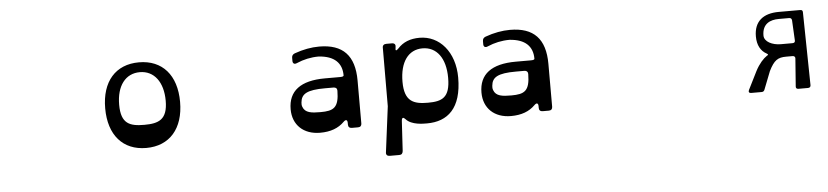

<svg xmlns="http://www.w3.org/2000/svg" viewBox="-45 -817 5526 1282"><g transform="rotate(-5 2718.0 -176.0)"><path d="M909 14C1065 14 1160 -94 1160 -273C1160 -453 1065 -560 909 -560C752 -560 658 -453 658 -273C658 -94 752 14 909 14ZM909 -141C812 -141 753 -161 753 -289C753 -416 813 -494 909 -494C1005 -494 1065 -414 1065 -289C1065 -162 1005 -141 909 -141Z M2117 -560C2065 -560 2009 -550 1951 -529C1938 -524 1931 -515 1931 -501V-480C1931 -462 1943 -455 1960 -463C2006 -483 2056 -494 2108 -494C2213 -487 2263 -437 2263 -354C2263 -348 2255 -345 2239 -345H2137C1974 -345 1891 -282 1891 -159C1891 -54 1963 14 2074 14C2145 14 2197 -6 2236 -45C2252 -61 2263 -57 2263 -35V-24C2263 -8 2272 0 2288 0H2329C2345 0 2353 -9 2353 -24V-312C2353 -479 2276 -560 2117 -560ZM2088 -123C2029 -123 1985 -127 1970 -169C1966 -180 1966 -188 1967 -198C1972 -255 2010 -279 2132 -279H2189C2204 -279 2213 -271 2213 -256C2212 -142 2177 -123 2088 -123Z M2523 208H2587C2603 208 2610 200 2612 184L2624 -18C2626 -40 2635 -43 2650 -26C2687 15 2764 14 2790 14C2929 14 3024 -67 3024 -273C3024 -445 2923 -560 2790 -560C2727 -560 2679 -541 2643 -501C2627 -484 2620 -487 2625 -509V-512C2629 -529 2620 -539 2603 -539H2565C2549 -539 2539 -530 2540 -514L2539 -123L2500 182C2497 199 2507 208 2523 208ZM2808 -123C2713 -123 2651 -144 2651 -277C2651 -409 2708 -488 2803 -488C2898 -488 2957 -409 2957 -277C2957 -144 2903 -123 2808 -123Z M3396 -560C3344 -560 3288 -550 3230 -529C3217 -524 3210 -515 3210 -501V-480C3210 -462 3222 -455 3239 -463C3285 -483 3335 -494 3387 -494C3492 -487 3542 -437 3542 -354C3542 -348 3534 -345 3518 -345H3416C3253 -345 3170 -282 3170 -159C3170 -54 3242 14 3353 14C3424 14 3476 -6 3515 -45C3531 -61 3542 -57 3542 -35V-24C3542 -8 3551 0 3567 0H3608C3624 0 3632 -9 3632 -24V-312C3632 -479 3555 -560 3396 -560ZM3367 -123C3308 -123 3264 -127 3249 -169C3245 -180 3245 -188 3246 -198C3251 -255 3289 -279 3411 -279H3468C3483 -279 3492 -271 3492 -256C3491 -142 3456 -123 3367 -123Z M5345 0C5356 0 5363 -6 5363 -17L5355 -506C5355 -518 5350 -523 5338 -523H5195C5090 -523 5028 -474 5028 -373C5028 -314 5051 -274 5090 -253C5101 -247 5101 -243 5090 -238C5066 -222 5037 -191 5012 -143L4951 -21C4945 -9 4950 0 4963 0H5034C5044 0 5050 -4 5054 -14L5101 -134C5136 -205 5162 -221 5218 -221H5261C5271 -221 5279 -215 5278 -204L5264 -17C5263 -6 5269 0 5281 0ZM5267 -307H5189C5134 -307 5079 -332 5079 -375C5079 -454 5134 -476 5189 -476H5260C5271 -476 5277 -470 5278 -459L5285 -324C5286 -312 5279 -307 5267 -307Z"/></g></svg>

Font: OpenDyslexic3
Style: Regular
Weight: 400
Designer: Abelardo Gonzalez
Version: Version 3.001;PS 003.001;hotconv 1.0.88;makeotf.lib2.5.64775